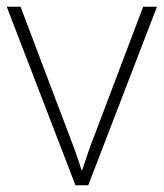

<svg xmlns="http://www.w3.org/2000/svg" viewBox="-20 -550 486 570"><path d="M204 0H242L446 -530H405L263 -155C246 -112 235 -78 224 -45H222C212 -78 200 -111 183 -155L41 -530H0Z"/></svg>

Font: Noto Sans Tamil ExtraLight
Style: Regular
Weight: 200
Designer: Jelle Bosma - Monotype Design Team
Foundry: Monotype Imaging Inc.
Version: Version 2.004